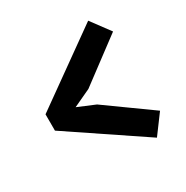

<svg xmlns="http://www.w3.org/2000/svg" viewBox="-124 -682 691 713"><g transform="rotate(-30 222.0 -325.0)"><path d="M35 -285V-355L346 -577L406 -496L220 -357L145 -322L219 -291L410 -154L350 -73Z"/></g></svg>

Font: PT Sans Narrow
Style: Bold
Weight: 700
Width: 3
Designer: A.Korolkova, O.Umpeleva, V.Yefimov
Foundry: ParaType Ltd
Version: Version 2.003W OFL